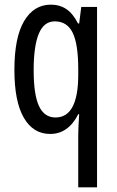

<svg xmlns="http://www.w3.org/2000/svg" viewBox="-20 -567 502 827"><path d="M317 18Q317 1 318 -22Q319 -45 321 -75H317Q274 10 196 10Q123 10 82.5 -60Q42 -130 42 -266Q42 -406 84 -476.5Q126 -547 199 -547Q237 -547 265.5 -528Q294 -509 316 -466H321L330 -537H398V240H317ZM219 -61Q317 -61 317 -245V-270Q317 -377 293 -426Q269 -475 216 -475Q169 -475 147 -421.5Q125 -368 125 -265Q125 -159 148 -110Q171 -61 219 -61Z"/></svg>

Font: Noto Sans Myanmar ExtraCondensed
Style: Regular
Weight: 400
Width: 2
Designer: Monotype Design Team
Foundry: Monotype Imaging Inc.
Version: Version 2.107; ttfautohint (v1.8.4.7-5d5b)